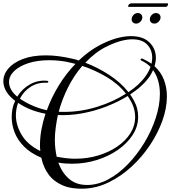

<svg xmlns="http://www.w3.org/2000/svg" viewBox="-30 -1054 1025 1148"><path d="M473 74Q397 77 344 54Q291 31 260 -11.5Q229 -54 217 -111Q155 -137 115.5 -176Q76 -215 58 -261Q40 -307 40 -353Q40 -379 44.5 -403Q49 -427 60 -449L61 -451Q57 -454 53 -457Q49 -460 45 -464Q17 -488 3.5 -515Q-10 -542 -10 -568Q-10 -609 19.5 -644Q49 -679 106 -701Q163 -723 244 -723Q315 -723 398 -704Q409 -702 420 -699Q431 -696 441 -692Q476 -726 516 -753.5Q556 -781 599 -800Q643 -820 682 -829Q721 -838 753 -838Q825 -838 863.5 -800.5Q902 -763 902 -708Q902 -685 894 -658Q932 -624 950 -577.5Q968 -531 968 -478Q968 -408 941 -332.5Q914 -257 866.5 -186Q819 -115 756.5 -57.5Q694 0 621.5 35.5Q549 71 473 74ZM738 -503Q754 -514 768.5 -525Q783 -536 796 -548Q850 -599 870 -654Q847 -677 815 -692Q810 -695 810 -698Q810 -701 814 -703Q818 -705 823 -703Q838 -696 851 -688.5Q864 -681 876 -673Q878 -682 879 -691.5Q880 -701 880 -709Q880 -756 850 -787.5Q820 -819 761 -819Q731 -819 694.5 -809.5Q658 -800 614 -779Q576 -761 542.5 -735.5Q509 -710 480 -679Q554 -651 623 -606Q692 -561 738 -503ZM250 -395Q277 -470 320.5 -541.5Q364 -613 421 -672L397 -678Q362 -687 328.5 -690.5Q295 -694 264 -694Q193 -694 138.5 -676Q84 -658 54 -628.5Q24 -599 24 -563Q24 -541 36 -519Q48 -497 73 -476Q102 -523 149 -549.5Q196 -576 252 -571Q259 -570 259 -566Q259 -559 248 -559Q196 -562 154 -535.5Q112 -509 89 -464L92 -462Q166 -413 250 -395ZM354 -385Q453 -385 550 -415Q647 -445 723 -494Q678 -552 608 -593.5Q538 -635 462 -660Q412 -602 376.5 -531Q341 -460 321 -386Q329 -385 337.5 -385Q346 -385 354 -385ZM491 52Q555 52 618 18Q681 -16 736.5 -74Q792 -132 834.5 -203Q877 -274 901.5 -349.5Q926 -425 926 -493Q926 -534 916 -570Q906 -606 885 -635Q875 -610 856.5 -585.5Q838 -561 812 -538Q798 -525 781.5 -513Q765 -501 748 -489Q754 -481 759.5 -472Q765 -463 770 -454Q784 -429 790 -404.5Q796 -380 796 -356Q796 -298 763.5 -247.5Q731 -197 675 -158Q619 -119 548 -97Q477 -75 400 -75Q380 -75 359.5 -76.5Q339 -78 319 -82Q340 -22 382.5 15Q425 52 491 52ZM421 -105Q493 -105 557.5 -124.5Q622 -144 671.5 -178Q721 -212 749.5 -257Q778 -302 778 -354Q778 -380 770.5 -406.5Q763 -433 746 -460L734 -480Q675 -444 605.5 -417Q536 -390 462.5 -376.5Q389 -363 316 -366Q308 -328 303 -290Q298 -252 298 -217Q298 -190 301 -165Q304 -140 309 -117L332 -113Q355 -109 377 -107Q399 -105 421 -105ZM211 -151Q210 -160 209.5 -168.5Q209 -177 209 -187Q209 -231 217.5 -278Q226 -325 242 -374Q198 -382 156.5 -398Q115 -414 78 -439L76 -433Q65 -398 65 -365Q65 -306 99.5 -247.5Q134 -189 211 -151ZM894 -913Q880 -913 873 -920.5Q866 -928 866 -938Q866 -953 877 -964.5Q888 -976 902 -976Q915 -976 922.5 -968.5Q930 -961 930 -950Q930 -936 918.5 -924.5Q907 -913 894 -913ZM785 -913Q771 -913 764 -920.5Q757 -928 757 -938Q757 -953 768 -964.5Q779 -976 793 -976Q806 -976 813.5 -968.5Q821 -961 821 -950Q821 -936 809.5 -924.5Q798 -913 785 -913ZM739 -1013Q736 -1013 736 -1017Q736 -1022 741.5 -1028Q747 -1034 754 -1034H973Q975 -1034 975 -1031Q975 -1025 971.5 -1019Q968 -1013 960 -1013Z"/></svg>

Font: Mea Culpa
Style: Regular
Weight: 400
Designer: Robert E. Leuschke
Foundry: Robert E. Leuschke
Version: Version 1.010; ttfautohint (v1.8.3)